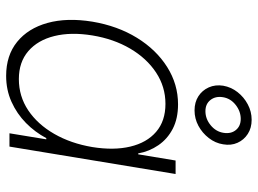

<svg xmlns="http://www.w3.org/2000/svg" viewBox="-126 -694 832 619"><g transform="rotate(90 289.5 -385.0)"><path d="M225.1 10.7Q159.2 10.7 115.5 -24.7Q71.8 -60.1 54.4 -122.8Q37.1 -185.5 50.3 -267.1Q64 -348.6 102.3 -410.9Q140.6 -473.1 196.3 -508.3Q252 -543.5 316.9 -543.5Q362.8 -543.5 395.8 -526.4Q428.7 -509.3 448.7 -480Q468.8 -450.7 475.1 -415H478L498 -535.6H541.5L453.1 0H410.2L429.7 -118.7H425.8Q406.7 -82.5 377 -53.2Q347.2 -23.9 308.8 -6.6Q270.5 10.7 225.1 10.7ZM235.4 -30.3Q291 -30.3 336.2 -60.5Q381.3 -90.8 412.1 -144.3Q442.9 -197.8 454.6 -267.1Q465.8 -336.4 453.1 -389.6Q440.4 -442.9 405.5 -472.9Q370.6 -502.9 315.4 -502.9Q260.3 -502.9 214.4 -472.7Q168.5 -442.4 137.2 -389.2Q106 -335.9 94.7 -267.1Q83.5 -198.2 96.7 -144.8Q109.9 -91.3 145.3 -60.8Q180.7 -30.3 235.4 -30.3ZM336.4 -596.7Q310.1 -596.7 290.8 -609.1Q271.5 -621.6 262.2 -642.6Q252.9 -663.6 256.8 -689Q261.2 -714.4 277.3 -735.1Q293.5 -755.9 316.9 -768.3Q340.3 -780.8 366.7 -780.8Q393.1 -780.8 412.4 -768.3Q431.6 -755.9 440.9 -735.1Q450.2 -714.4 445.8 -689Q441.9 -663.6 425.5 -642.6Q409.2 -621.6 386 -609.1Q362.8 -596.7 336.4 -596.7ZM338.9 -631.8Q363.8 -631.8 384.3 -648.7Q404.8 -665.5 408.7 -689.9Q412.6 -713.9 399.9 -729.7Q387.2 -745.6 363.8 -745.6Q339.4 -745.6 318.6 -729.2Q297.9 -712.9 293.9 -688.5Q290 -664.6 302.7 -648.2Q315.4 -631.8 338.9 -631.8Z"/></g></svg>

Font: Inter 20pt ExtraLight
Style: Italic
Weight: 250
Italic angle: -9.3988°
Version: Version 4.001;git-66647c0bb